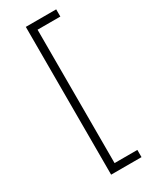

<svg xmlns="http://www.w3.org/2000/svg" viewBox="-198 -767 681 854"><g transform="rotate(-30 142.5 -339.5)"><path d="M101 40V-719H257V-682H140V3H257V40Z"/></g></svg>

Font: Roundo Light
Style: Regular
Weight: 300
Designer: Namrata Goyal (Gurmukhi), Shiva Nallaperumal (Latin)
Foundry: Indian Type Foundry
Version: Version 1.000;PS 1.0;hotconv 1.0.88;makeotf.lib2.5.647800